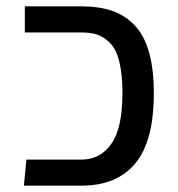

<svg xmlns="http://www.w3.org/2000/svg" viewBox="-20 -584 559 604"><path d="M55.2 0 63 -82H236.8Q295.4 -82 330.3 -131.6Q365.2 -181.2 365.2 -291Q365.2 -349.1 355.7 -388.4Q346.2 -427.7 327.6 -447.3Q309.1 -466.8 287.8 -474.4Q266.6 -481.9 236.8 -481.9H58.1V-564H236.8Q292 -564 332.5 -550Q373 -536.1 403.3 -504.6Q433.6 -473.1 448.7 -419.9Q463.9 -366.7 463.9 -291Q463.9 -139.6 405.5 -69.8Q347.2 0 236.8 0Z"/></svg>

Font: FiraGO
Style: Regular
Weight: 400
Designer: bBox Type
Foundry: bBox Type GmbH
Version: Version 1.001;PS 001.001;hotconv 1.0.88;makeotf.lib2.5.64775